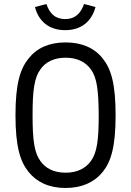

<svg xmlns="http://www.w3.org/2000/svg" viewBox="-20 -923 653 955"><path d="M306 12C388 12 450 -17 491 -68C532 -119 555 -192 555 -350C555 -508 532 -581 491 -632C450 -684 388 -712 306 -712C224 -712 163 -684 122 -632C81 -581 57 -508 57 -350C57 -192 81 -119 122 -68C163 -17 224 12 306 12ZM306 -64C247 -64 205 -87 181 -122C151 -163 142 -224 142 -350C142 -476 151 -537 181 -578C205 -613 247 -636 306 -636C366 -636 407 -613 432 -578C462 -537 470 -476 471 -350C471 -224 462 -163 432 -122C407 -87 366 -64 306 -64ZM304 -773C385 -773 436 -817 455 -888L398 -903C382 -857 354 -828 304 -828C254 -828 226 -857 211 -903L154 -888C172 -817 224 -773 304 -773Z"/></svg>

Font: Finlandica
Style: Regular
Weight: 400
Designer: Niklas Ekholm, Juho Hiilivirta, Jaakko Suomalainen
Foundry: Helsinki Type Studio
Version: Version 2.000;Glyphs 3.2 (3202)